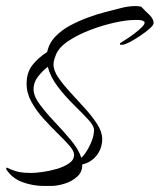

<svg xmlns="http://www.w3.org/2000/svg" viewBox="-60 -505 528 635"><path d="M85 110Q49 110 14.5 97.5Q-20 85 -40 54L-38 49Q-15 60 1.5 63.5Q18 67 43 67Q56 67 79 64Q102 61 126.5 54Q151 47 168 35.5Q185 24 185 7Q185 -6 169 -24Q153 -42 130 -64.5Q107 -87 83.5 -113Q60 -139 44 -168Q28 -197 28 -228Q28 -265 47 -289.5Q66 -314 96 -333Q102 -362 123 -384Q144 -406 173.5 -421.5Q203 -437 233.5 -448Q264 -459 288 -465Q313 -471 338.5 -478Q364 -485 390 -485Q401 -485 408 -482Q417 -472 432.5 -457.5Q448 -443 448 -429Q448 -422 435 -410.5Q422 -399 403.5 -386.5Q385 -374 368.5 -365.5Q352 -357 345 -357H337V-362Q343 -366 356.5 -374.5Q370 -383 384.5 -394Q399 -405 409.5 -415.5Q420 -426 418 -433Q413 -437 407 -438Q401 -439 394 -439H385Q360 -439 320.5 -430.5Q281 -422 240 -406.5Q199 -391 167 -370Q135 -349 125 -324Q122 -317 119.5 -308.5Q117 -300 117 -292Q117 -271 133.5 -247.5Q150 -224 174 -198Q198 -172 221.5 -146Q245 -120 261.5 -94.5Q278 -69 278 -45Q278 -15 260 8.5Q242 32 212 39Q213 63 195.5 79Q178 95 153.5 102.5Q129 110 109 110ZM209 17Q224 3 237.5 -25Q251 -53 251 -75Q251 -89 231 -110.5Q211 -132 183 -159.5Q155 -187 131 -218.5Q107 -250 98 -284Q81 -271 66 -252Q51 -233 51 -210Q51 -187 72 -159Q93 -131 121.5 -101Q150 -71 175 -41Q200 -11 209 17Z"/></svg>

Font: Qwitcher Grypen
Style: Regular
Weight: 400
Designer: Robert E. Leuschke
Foundry: Robert E. Leuschke
Version: Version 1.100; ttfautohint (v1.8.3)